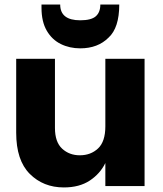

<svg xmlns="http://www.w3.org/2000/svg" viewBox="-20 -816 713 842"><path d="M51 0ZM51 0ZM260 6Q170 6 110.5 -53.5Q51 -113 51 -234V-558H221V-255Q221 -193 252.5 -164Q284 -135 330 -135Q378 -135 410 -165Q442 -195 442 -262V-558H614V0H442V-101Q419 -54 373.5 -24Q328 6 260 6ZM332 -604Q285 -604 246.5 -623Q208 -642 185 -681.5Q162 -721 162 -782V-796H244Q244 -727 332 -727Q380 -727 400 -744.5Q420 -762 420 -796H503Q503 -694 456 -651Q409 -604 332 -604Z"/></svg>

Font: Ulagadi Sans
Style: Bold
Weight: 700
Designer: Ninad Kale (Devanagari), Jonny Pinhorn (Latin)
Foundry: Indian Type Foundry
Version: Version 3.01;March 29, 2020;FontCreator 12.0.0.2522 64-bit; 